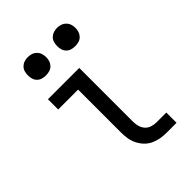

<svg xmlns="http://www.w3.org/2000/svg" viewBox="-214 -831 928 928"><g transform="rotate(-45 250.0 -366.5)"><path d="M366 0Q345 0 324.5 -3.5Q304 -7 285 -16Q266 -25 251.5 -40Q237 -55 227.5 -74Q218 -93 214.5 -113.5Q211 -134 211 -155V-450H75V-520H289V-155Q289 -138 293 -122Q297 -106 307.5 -93.5Q318 -81 334 -75.5Q350 -70 366 -70H434V0ZM350 -608Q337 -608 325 -611.5Q313 -615 304 -624Q295 -633 291.5 -645Q288 -657 288 -670Q288 -683 291.5 -695Q295 -707 304 -716Q313 -725 325 -729Q337 -733 350 -733Q363 -733 375 -729Q387 -725 396 -716Q405 -707 409 -695Q413 -683 413 -670Q413 -657 409 -645Q405 -633 396 -624Q387 -615 375 -611.5Q363 -608 350 -608ZM150 -608Q137 -608 125 -611.5Q113 -615 104 -624Q95 -633 91.5 -645Q88 -657 88 -670Q88 -683 91.5 -695Q95 -707 104 -716Q113 -725 125 -729Q137 -733 150 -733Q163 -733 175 -729Q187 -725 196 -716Q205 -707 209 -695Q213 -683 213 -670Q213 -657 209 -645Q205 -633 196 -624Q187 -615 175 -611.5Q163 -608 150 -608Z"/></g></svg>

Font: Zed Mono
Style: Regular
Weight: 400
Monospace: yes
Designer: Belleve Invis
Foundry: Belleve Invis
Version: Version 1.0.0; ttfautohint (v1.8.4)